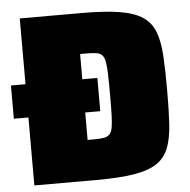

<svg xmlns="http://www.w3.org/2000/svg" viewBox="-59 -738 780 788"><g transform="rotate(-5 330.5 -344.0)"><path d="M51 0V-280H-9V-417H51V-688H306Q402 -688 462.5 -678Q523 -668 557 -645Q591 -622 606 -582.5Q621 -543 624.5 -484.5Q628 -426 628 -344Q628 -262 624.5 -203.5Q621 -145 606 -105.5Q591 -66 557 -43Q523 -20 462.5 -10Q402 0 306 0ZM285 -167H309Q334 -167 350 -169.5Q366 -172 375 -180.5Q384 -189 387.5 -208Q391 -227 392 -259.5Q393 -292 393 -343Q393 -395 392 -428Q391 -461 387.5 -480Q384 -499 375 -508Q366 -517 350 -519Q334 -521 309 -521H285V-417H347V-280H285Z"/></g></svg>

Font: Saira Thin Black
Style: Regular
Weight: 900
Version: Version 1.101